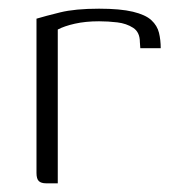

<svg xmlns="http://www.w3.org/2000/svg" viewBox="-20 -422 411 442"><path d="M113 0H86Q75 0 69.5 -5Q64 -10 64 -24V-379Q84 -385 118.5 -393.5Q153 -402 208 -402Q257 -402 286 -395Q315 -388 328.5 -375.5Q342 -363 346 -346.5Q350 -330 350 -311H303L302 -325Q302 -348 286.5 -358Q271 -368 250 -370.5Q229 -373 208 -373Q177 -373 152.5 -367.5Q128 -362 113 -354Z"/></svg>

Font: Genos Light
Style: Regular
Weight: 300
Designer: Robert E. Leuschke
Foundry: Robert E. Leuschke
Version: Version 1.010